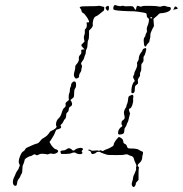

<svg xmlns="http://www.w3.org/2000/svg" viewBox="-20 -629 734 772"><path d="M295 -33Q306 -36 311 -33Q314 -32 313.5 -28.5Q313 -25 310 -24Q307 -22 309 -19Q314 -14 309 -11Q305 -8 296.5 -9.5Q288 -11 284.5 -14Q281 -17 274.5 -15.5Q268 -14 266 -12.5Q264 -11 245 -10H226L224 -15Q222 -20 224.5 -22Q227 -24 234 -24Q241 -24 247 -28.5Q253 -33 256 -33Q264 -33 270 -26Q275 -20 283 -28Q288 -32 295 -33ZM449 -69Q456 -78 458.5 -78Q461 -78 467 -74Q475 -70 476 -58Q476 -53 482 -50.5Q488 -48 490 -42Q492 -31 503 -32Q531 -32 538 -27Q545 -22 549 -21Q558 -19 554 -8Q552 -1 552 3Q552 17 540 27Q530 35 536 41Q540 44 538.5 46.5Q537 49 537 72V94L532 100Q526 105 526 110Q526 113 524.5 116Q523 119 521 121Q519 123 517 123Q514 123 511 117.5Q508 112 511.5 101.5Q515 91 515 87Q515 80 522 67Q529 52 527 48Q526 45 528 41Q530 37 525 27Q520 17 519 12Q517 0 507 -2Q502 -3 496 -6.5Q490 -10 481.5 -7.5Q473 -5 445.5 -5.5Q418 -6 415 -6Q412 -6 397.5 -11Q383 -16 382 -18Q380 -19 374.5 -18.5Q369 -18 367 -16Q365 -13 359 -11Q353 -9 350 -10Q347 -11 346 -16Q345 -21 339 -23Q337 -23 336 -24Q335 -25 335 -26Q335 -28 339 -27.5Q343 -27 346 -24.5Q349 -22 360.5 -23.5Q372 -25 375.5 -23.5Q379 -22 382.5 -24Q386 -26 389 -23Q392 -20 397 -23.5Q402 -27 412 -30Q417 -32 423 -35Q429 -38 433 -41Q437 -44 437 -46Q437 -54 449 -69ZM502 -244Q508 -247 511 -248Q514 -248 515.5 -245Q517 -242 516 -239Q515 -234 515 -231Q516 -225 515 -218.5Q514 -212 512 -206.5Q510 -201 507.5 -197Q505 -193 502 -193Q496 -191 500 -181L503 -173L499 -157Q496 -141 493 -136.5Q490 -132 489 -127Q488 -122 484 -117.5Q480 -113 480 -106Q480 -97 477.5 -93.5Q475 -90 468 -89Q459 -87 456.5 -89Q454 -91 455 -98Q455 -104 460 -111Q465 -118 469 -119Q471 -120 471.5 -123Q472 -126 470 -127Q468 -128 468.5 -134.5Q469 -141 471 -143Q480 -149 481 -153.5Q482 -158 479 -170Q477 -179 481 -187.5Q485 -196 486.5 -197Q488 -198 488 -201.5Q488 -205 491 -211Q494 -217 495 -229Q496 -238 497 -240Q498 -242 502 -244ZM271 -298Q277 -304 283 -300Q286 -297 286 -287.5Q286 -278 282 -273.5Q278 -269 278 -253Q278 -241 276.5 -238.5Q275 -236 267 -230L263 -227L267 -221Q270 -214 270 -212Q270 -203 262 -200Q257 -197 256.5 -189Q256 -181 251 -177.5Q246 -174 246 -164.5Q246 -155 242 -151.5Q238 -148 234.5 -140Q231 -132 226.5 -129Q222 -126 224 -123Q227 -118 225.5 -115.5Q224 -113 216 -110L206 -107L202 -98Q198 -86 186 -68L179 -58L183 -51Q187 -43 194 -36Q201 -29 204 -29Q206 -29 208.5 -27.5Q211 -26 212.5 -24.5Q214 -23 214 -22Q214 -15 201 -11Q195 -9 189 -11Q183 -13 177.5 -10Q172 -7 167 -9Q144 -13 137 -8Q127 -2 123 -7Q120 -11 111 -5Q105 -1 101.5 -1Q98 -1 89 4.5Q80 10 79.5 12.5Q79 15 77.5 21Q76 27 73 33Q70 39 70 52Q70 65 66.5 70Q63 75 62 79Q61 83 57 88Q50 96 49 106Q48 114 46 116.5Q44 119 40 118Q33 116 32 106.5Q31 97 35 87Q40 78 42.5 70.5Q45 63 50.5 56Q56 49 56 46Q56 43 58.5 40Q61 37 58 31Q52 22 59.5 2Q67 -18 73 -20Q78 -22 80.5 -27.5Q83 -33 87.5 -35Q92 -37 107.5 -44Q123 -51 129 -52Q135 -53 141.5 -62Q148 -71 155 -74Q171 -83 178 -95Q181 -101 187 -103Q213 -115 206 -124Q204 -126 206 -136Q208 -146 216 -153.5Q224 -161 228 -175Q233 -193 240 -197Q244 -199 244 -207Q243 -213 244 -215Q245 -217 250 -221L257 -227L256 -238Q256 -249 258.5 -254Q261 -259 261 -267.5Q261 -276 263.5 -279Q266 -282 266 -287.5Q266 -293 271 -298ZM559 -434Q566 -437 567.5 -434.5Q569 -432 566 -421Q563 -408 559 -403Q556 -401 557 -391.5Q558 -382 553 -377Q549 -372 548.5 -370Q548 -368 548 -359Q549 -347 545.5 -341Q542 -335 543 -329Q544 -323 539 -318Q532 -308 535 -299Q536 -294 533 -291Q525 -286 523.5 -282.5Q522 -279 522 -270Q522 -259 518 -256Q508 -250 508 -261Q509 -292 521 -302Q523 -304 519 -310Q512 -320 518 -327Q520 -330 520 -334Q520 -338 525 -347Q534 -365 531 -373Q530 -377 534 -382.5Q538 -388 538 -393Q538 -405 546 -416Q552 -423 553 -427.5Q554 -432 559 -434ZM682 -601Q685 -605 691 -600Q695 -597 694 -594.5Q693 -592 687.5 -592Q682 -592 680 -590Q678 -587 677 -589ZM408 -603Q420 -611 418 -594Q416 -580 408 -590Q401 -599 408 -603ZM373 -605Q380 -607 391 -603L399 -601V-593Q398 -586 396.5 -585.5Q395 -585 388 -579Q373 -566 367 -564Q357 -561 354 -544Q352 -535 353 -531Q355 -523 345 -513L338 -506V-489Q338 -473 335 -468Q332 -463 332 -451Q332 -439 328.5 -433Q325 -427 325 -420Q325 -413 322.5 -408.5Q320 -404 318.5 -397Q317 -390 311 -383Q306 -376 306 -374Q306 -372 308 -368Q311 -364 309 -358Q307 -352 307 -347.5Q307 -343 304 -339Q297 -329 298 -321Q298 -318 294.5 -316Q291 -314 287 -313Q283 -313 280 -318Q277 -323 277 -328Q277 -334 280 -343.5Q283 -353 282.5 -359Q282 -365 288 -371Q299 -383 297 -395Q296 -402 302 -408Q308 -414 307 -420Q306 -426 307 -428Q308 -430 314 -430Q320 -430 320 -430.5Q320 -431 313.5 -437.5Q307 -444 307 -447Q307 -450 314 -456L320 -462L318 -471Q316 -480 319 -487.5Q322 -495 321 -502.5Q320 -510 323 -512Q330 -518 329 -531L328 -539H333Q341 -538 337 -546Q335 -551 330 -559Q320 -574 314.5 -576.5Q309 -579 308 -584.5Q307 -590 304 -594L300 -599L304 -602Q307 -604 338 -604Q369 -604 373 -605ZM452 -606Q462 -603 468.5 -605Q475 -607 478 -605Q481 -603 495 -604Q509 -605 513 -603.5Q517 -602 520 -596Q523 -588 525.5 -590Q528 -592 528 -597Q528 -600 530 -603Q532 -606 534 -606Q535 -606 540.5 -603.5Q546 -601 550.5 -603.5Q555 -606 583 -605.5Q611 -605 617.5 -603Q624 -601 632 -604Q640 -607 647 -604Q654 -601 660 -601Q666 -601 667 -596Q668 -585 647 -579Q636 -576 628.5 -576Q621 -576 617 -571Q613 -566 605 -560L597 -553L598 -539L599 -524L591 -509Q584 -495 584.5 -487Q585 -479 583 -473.5Q581 -468 581 -464Q581 -460 576 -455.5Q571 -451 568.5 -445.5Q566 -440 563 -442Q559 -444 558 -462Q557 -474 561 -479Q565 -484 565 -487.5Q565 -491 568.5 -496.5Q572 -502 570.5 -508.5Q569 -515 572 -522Q579 -537 579 -551Q579 -554 574.5 -557Q570 -560 570 -567Q570 -574 568 -575Q565 -578 534 -582Q524 -584 496 -584Q443 -586 438 -590Q435 -592 435.5 -597.5Q436 -603 438.5 -606Q441 -609 442.5 -609Q444 -609 452 -606ZM588 -555Q592 -555 592 -557.5Q592 -560 588 -560Q584 -560 584 -557.5Q584 -555 588 -555Z"/></svg>

Font: TT2020 Style D
Style: Italic
Weight: 400
Italic angle: -15°
Version: Version 0.2.000